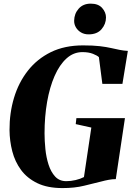

<svg xmlns="http://www.w3.org/2000/svg" viewBox="-20 -996 727 1028"><path d="M314.5 11Q234 11 179.5 -15.5Q125 -42 92.5 -86.2Q60 -130.5 45.8 -185.8Q31.5 -241 31 -299.5Q30.5 -390.5 55 -472.2Q79.5 -554 129 -617.2Q178.5 -680.5 252.2 -716.8Q326 -753 424.5 -753Q478.5 -753 514.2 -748.8Q550 -744.5 574.8 -738.8Q599.5 -733 620.5 -729Q631 -727 641.8 -725.5Q652.5 -724 664.5 -723.5L635.5 -547H528L509.5 -690Q501 -698.5 477.8 -707.8Q454.5 -717 421.5 -717Q373.5 -717 336 -683Q298.5 -649 272.2 -589Q246 -529 232.2 -450.2Q218.5 -371.5 218.5 -282Q218.5 -242.5 223 -198Q227.5 -153.5 240 -114.5Q252.5 -75.5 275.2 -50.8Q298 -26 335 -26Q359.5 -26 385 -32Q410.5 -38 429.5 -48L469 -313L385.5 -331.5L389 -363.5H649L600 -37Q582 -37 561.8 -33.2Q541.5 -29.5 521.5 -24Q480.5 -14 430.2 -1.5Q380 11 314.5 11ZM454.5 -812Q431 -812 413.5 -822.5Q396 -833 386.2 -849.8Q376.5 -866.5 377 -885.5Q377.5 -922.5 401.2 -949.5Q425 -976.5 466 -976.5Q506.5 -976.5 527 -953.2Q547.5 -930 547.5 -902.5Q547.5 -867.5 523.8 -839.8Q500 -812 454.5 -812Z"/></svg>

Font: Merriweather 120pt Black
Style: Italic
Weight: 900
Italic angle: -7.8°
Version: Version 2.101